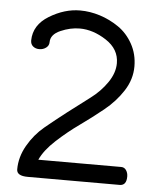

<svg xmlns="http://www.w3.org/2000/svg" viewBox="-51 -744 651 789"><g transform="rotate(5 274.5 -350.0)"><path d="M47 -27Q47 -78 74.5 -126Q102 -174 143 -208Q184 -242 232 -279Q280 -316 321 -346.5Q362 -377 389.5 -417Q417 -457 417 -497Q417 -555 362.5 -590.5Q308 -626 253 -626Q214 -626 174 -608.5Q134 -591 134 -559Q134 -545 122 -536Q110 -527 94 -527Q79 -527 68.5 -535.5Q58 -544 58 -560Q59 -624 121.5 -662Q184 -700 248 -700Q289 -700 330 -687Q371 -674 407.5 -649Q444 -624 467 -582.5Q490 -541 490 -490Q490 -437 459.5 -389.5Q429 -342 382 -304Q335 -266 286.5 -231.5Q238 -197 193 -155.5Q148 -114 130 -74H472Q485 -74 492.5 -63Q500 -52 500 -37Q500 0 472 0H93Q47 0 47 -27Z"/></g></svg>

Font: Happy Monkey
Style: Regular
Weight: 400
Version: Version 1.001